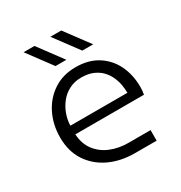

<svg xmlns="http://www.w3.org/2000/svg" viewBox="-168 -840 909 962"><g transform="rotate(-30 286.5 -358.5)"><path d="M336 0Q254 0 189.5 -30.5Q125 -61 87.5 -118Q50 -175 50 -255Q50 -329 80 -389.5Q110 -450 164.5 -486Q219 -522 292 -522Q367 -522 419 -489Q471 -456 498 -400Q525 -344 525 -274Q525 -264 524 -252Q523 -240 521 -231H124Q127 -175 156 -137Q185 -99 231.5 -80Q278 -61 332 -61H461V0ZM124 -281H454Q454 -301 450 -325.5Q446 -350 435.5 -374Q425 -398 406.5 -418Q388 -438 359.5 -450.5Q331 -463 290 -463Q252 -463 221 -447Q190 -431 169 -404.5Q148 -378 136.5 -346Q125 -314 124 -281ZM364 -577 260 -717H323L427 -577ZM209 -577 105 -717H168L272 -577Z"/></g></svg>

Font: MuseoModerno Thin Light
Style: Regular
Weight: 300
Version: Version 1.003